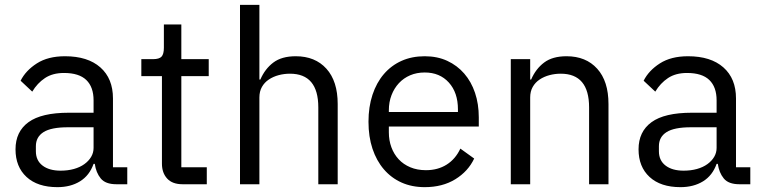

<svg xmlns="http://www.w3.org/2000/svg" viewBox="-20 -760 3144 792"><path d="M460 0Q415 0 395.5 -24Q376 -48 371 -84H366Q349 -36 310 -12Q271 12 217 12Q135 12 89.5 -30Q44 -72 44 -144Q44 -217 97.5 -256Q151 -295 264 -295H366V-346Q366 -401 336 -430Q306 -459 244 -459Q197 -459 165.5 -438Q134 -417 113 -382L65 -427Q86 -469 132 -498.5Q178 -528 248 -528Q342 -528 394 -482Q446 -436 446 -354V-70H505V0ZM230 -56Q260 -56 285 -63Q310 -70 328 -83Q346 -96 356 -113Q366 -130 366 -150V-235H260Q191 -235 159.5 -215Q128 -195 128 -157V-136Q128 -98 155.5 -77Q183 -56 230 -56Z M733 0Q691 0 669.5 -23.5Q648 -47 648 -85V-446H563V-516H611Q637 -516 646.5 -526.5Q656 -537 656 -563V-659H728V-516H841V-446H728V-70H833V0Z M970 -740H1050V-432H1054Q1073 -476 1107.5 -502Q1142 -528 1200 -528Q1280 -528 1326.5 -476.5Q1373 -425 1373 -331V0H1293V-317Q1293 -456 1176 -456Q1152 -456 1129.5 -450Q1107 -444 1089 -432Q1071 -420 1060.5 -401.5Q1050 -383 1050 -358V0H970Z M1732 12Q1679 12 1636.5 -7Q1594 -26 1563.5 -61.5Q1533 -97 1516.5 -146.5Q1500 -196 1500 -258Q1500 -319 1516.5 -369Q1533 -419 1563.5 -454.5Q1594 -490 1636.5 -509Q1679 -528 1732 -528Q1784 -528 1825 -509Q1866 -490 1895 -456.5Q1924 -423 1939.5 -377Q1955 -331 1955 -276V-238H1584V-214Q1584 -181 1594.5 -152.5Q1605 -124 1624.5 -103Q1644 -82 1672.5 -70Q1701 -58 1737 -58Q1786 -58 1822.5 -81Q1859 -104 1879 -147L1936 -106Q1911 -53 1858 -20.5Q1805 12 1732 12ZM1732 -461Q1699 -461 1672 -449.5Q1645 -438 1625.5 -417Q1606 -396 1595 -367.5Q1584 -339 1584 -305V-298H1869V-309Q1869 -378 1831.5 -419.5Q1794 -461 1732 -461Z M2087 0V-516H2167V-432H2171Q2190 -476 2224.5 -502Q2259 -528 2317 -528Q2397 -528 2443.5 -476.5Q2490 -425 2490 -331V0H2410V-317Q2410 -456 2293 -456Q2269 -456 2246.5 -450Q2224 -444 2206 -432Q2188 -420 2177.5 -401.5Q2167 -383 2167 -358V0Z M3030 0Q2985 0 2965.5 -24Q2946 -48 2941 -84H2936Q2919 -36 2880 -12Q2841 12 2787 12Q2705 12 2659.5 -30Q2614 -72 2614 -144Q2614 -217 2667.5 -256Q2721 -295 2834 -295H2936V-346Q2936 -401 2906 -430Q2876 -459 2814 -459Q2767 -459 2735.5 -438Q2704 -417 2683 -382L2635 -427Q2656 -469 2702 -498.5Q2748 -528 2818 -528Q2912 -528 2964 -482Q3016 -436 3016 -354V-70H3075V0ZM2800 -56Q2830 -56 2855 -63Q2880 -70 2898 -83Q2916 -96 2926 -113Q2936 -130 2936 -150V-235H2830Q2761 -235 2729.5 -215Q2698 -195 2698 -157V-136Q2698 -98 2725.5 -77Q2753 -56 2800 -56Z"/></svg>

Font: IBM Plex Sans Devanagari
Style: Regular
Weight: 400
Designer: Mike Abbink, Paul van der Laan, Pieter van Rosmalen, Erin McLaughlin
Foundry: Bold Monday
Version: Version 1.1